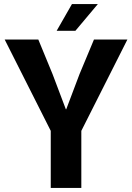

<svg xmlns="http://www.w3.org/2000/svg" viewBox="-20 -922 646 942"><path d="M229 -280 3 -728H168L238 -558L303 -386H305L370 -558L441 -728H605L379 -280V0H229ZM258 -771 333 -902H460L350 -771Z"/></svg>

Font: Murecho Thin SemiBold
Style: Regular
Weight: 600
Version: Version 1.010